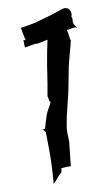

<svg xmlns="http://www.w3.org/2000/svg" viewBox="-20 -879 229 469"><path d="M31 -811C34 -804 37 -793 41 -785C41 -784 42 -782 43 -781H37C39 -775 39 -769 41 -763C49 -766 58 -769 66 -772H70C79 -775 88 -779 96 -782C95 -762 95 -742 95 -721L96 -676V-644C98 -642 100 -630 103 -630L104 -631C102 -621 96 -609 94 -598L90 -565C88 -563 85 -563 84 -563V-562C87 -562 90 -558 92 -556L100 -514C105 -487 109 -457 111 -430C118 -437 121 -448 130 -458V-468C137 -470 144 -472 153 -473C152 -493 150 -513 149 -533C147 -544 144 -555 143 -564V-593C144 -612 146 -634 147 -655L148 -716C149 -737 152 -761 153 -780V-781C152 -781 150 -786 150 -787C148 -792 146 -802 143 -806C151 -806 161 -815 168 -811H169C166 -813 161 -818 159 -822C156 -829 158 -834 156 -836C154 -838 154 -840 155 -842C155 -853 147 -863 134 -858C124 -853 111 -845 100 -840L65 -823C54 -819 41 -814 31 -811Z"/></svg>

Font: Charger Mayhem
Style: Regular
Weight: 400
Designer: Jasper
Foundry: Cannot Into Space Fonts
Version: Version 0.98